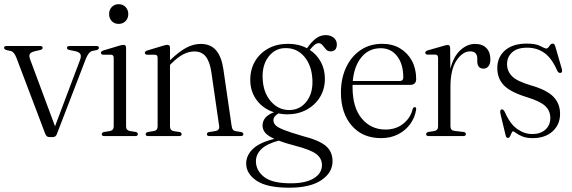

<svg xmlns="http://www.w3.org/2000/svg" viewBox="-28 -649 2727 916"><path d="M224.5 5H206.5Q194 5 187.5 -11.5L50.5 -373Q39.5 -401.5 24 -405.5L3 -410Q-8.5 -414 -8.5 -420.5Q-8.5 -429.5 2.5 -429.5H164Q175.5 -429.5 175.5 -420.5Q175.5 -413.5 164 -410.5L142 -405.5Q119 -400.5 114.2 -391.2Q109.5 -382 116 -365L234.5 -46.5L354 -363.5Q360.5 -381.5 355.2 -391.2Q350 -401 328.5 -405.5L302.5 -410.5Q291.5 -413.5 291.5 -420.5Q291.5 -429.5 304 -429.5H433Q444 -429.5 444 -420.5Q444 -413.5 432.5 -410L412.5 -406Q394 -401 381 -367L243.5 -10Q238 5 224.5 5Z M538 -535Q518 -535 505.2 -548.2Q492.5 -561.5 492.5 -582Q492.5 -602.5 505.5 -615.8Q518.5 -629 538 -629Q558.5 -629 571.2 -615.5Q584 -602 584 -582Q584 -561.5 571 -548.2Q558 -535 538 -535ZM573.5 -421.5V-45.5Q573.5 -27.5 591 -24L620 -19.5Q629.5 -17 629.5 -9Q629.5 0 618.5 0H468.5Q457.5 0 457.5 -9Q457.5 -16 467 -19L497 -24Q514.5 -27.5 514.5 -45.5V-373Q514.5 -386.5 503 -388H463Q453.5 -389.5 453.5 -397Q453.5 -404 464.5 -408L541 -431Q554.5 -435 561 -435Q573.5 -435 573.5 -421.5Z M783 -421.5V-361V-361.5Q827 -403.5 861 -421.5Q895 -439.5 929 -439.5Q977 -439.5 1003 -408.8Q1029 -378 1037.5 -320L1077 -48.5Q1078.5 -37.5 1082.5 -31.2Q1086.5 -25 1097.5 -23L1123.5 -19Q1133 -16 1133 -9Q1133 0 1121.5 0H970.5Q959 0 959 -9Q959 -16 969 -19L998.5 -23.5Q1021 -27.5 1017.5 -48L980 -307Q972.5 -356 953.2 -379.8Q934 -403.5 899 -403.5Q873.5 -403.5 847.8 -390.5Q822 -377.5 791.5 -348L783 -339.5V-45.5Q783 -27 800 -23.5L829.5 -19Q838.5 -16.5 838.5 -9Q838.5 0 827.5 0H678Q667 0 667 -9Q667 -16 676.5 -19L706.5 -24Q724 -27 724 -45.5V-373Q724 -386.5 712.5 -388H672.5Q663 -389.5 663 -397Q663 -404 674 -408L750.5 -431Q764 -435 770.5 -435Q783 -435 783 -421.5Z M1412.5 -1Q1493.5 19.5 1526 46.8Q1558.5 74 1558.5 120.5Q1558.5 174.5 1505.2 210.5Q1452 246.5 1352 246.5Q1245 246.5 1195.8 213Q1146.5 179.5 1146.5 131Q1146.5 93 1178 62Q1209.5 31 1281 13.5Q1248 -1.5 1236.2 -17Q1224.5 -32.5 1224.5 -50.5Q1224.5 -70 1237.2 -86.2Q1250 -102.5 1279 -113.5Q1227.5 -130 1196.8 -171.2Q1166 -212.5 1166 -268Q1166 -318 1188.8 -356.8Q1211.5 -395.5 1252.2 -417.8Q1293 -440 1347 -440Q1396.5 -440 1436.5 -419L1439 -422Q1458.5 -450 1479.5 -465.8Q1500.5 -481.5 1526 -481.5Q1549 -481.5 1564 -469Q1579 -456.5 1579 -437.5Q1579 -404 1548.5 -404Q1535 -404 1526.8 -413.8Q1518.5 -423.5 1510.8 -433.2Q1503 -443 1492.5 -443Q1482.5 -443 1472.5 -434.8Q1462.5 -426.5 1450 -411Q1483.5 -389 1502.8 -353.2Q1522 -317.5 1522 -273.5Q1522 -223.5 1498.2 -185.2Q1474.5 -147 1433.8 -125.2Q1393 -103.5 1342.5 -103.5Q1320.5 -103.5 1300.5 -108Q1276.5 -94 1276.5 -75.5Q1276.5 -62.5 1286.2 -52Q1296 -41.5 1325 -29.8Q1354 -18 1412.5 -1ZM1333 -419.5Q1284.5 -419 1253.5 -379Q1222.5 -339 1225 -277Q1227 -209 1263.5 -166.2Q1300 -123.5 1353.5 -124Q1403.5 -125 1434.2 -164.5Q1465 -204 1462.5 -266.5Q1460 -335.5 1424.5 -378Q1389 -420.5 1333 -419.5ZM1193 120Q1193 164.5 1231.8 195Q1270.5 225.5 1359 225.5Q1431 225.5 1469.5 201.5Q1508 177.5 1508 138.5Q1508 106.5 1480.8 85.8Q1453.5 65 1377.5 45.5Q1331.5 33.5 1301.5 22Q1244 37.5 1218.5 62.8Q1193 88 1193 120Z M1957.5 -272Q1957.5 -244 1928 -244H1654Q1654 -238.5 1654 -233Q1654 -136 1698 -83.5Q1742 -31 1811 -31Q1861.5 -31 1896.2 -59Q1931 -87 1941 -129.5Q1944.5 -138 1950.5 -138Q1958.5 -138 1957.5 -127Q1952 -89.5 1929.8 -58.2Q1907.5 -27 1871.8 -8.5Q1836 10 1790 10Q1702 10 1650.2 -49.5Q1598.5 -109 1598.5 -208Q1598.5 -274 1622.8 -326.5Q1647 -379 1691.5 -409.5Q1736 -440 1796 -440Q1844 -440 1880.2 -418.5Q1916.5 -397 1937 -359.2Q1957.5 -321.5 1957.5 -272ZM1788.5 -419Q1732 -419 1696.8 -376.5Q1661.5 -334 1655 -262.5H1878.5Q1896 -262.5 1896 -279.5Q1896 -343.5 1866.5 -381.2Q1837 -419 1788.5 -419Z M2119.5 -420.5 2120.5 -320Q2135.5 -379.5 2168.2 -409.5Q2201 -439.5 2238.5 -439.5Q2273.5 -439.5 2292.5 -419.8Q2311.5 -400 2311.5 -366Q2311.5 -344 2302.2 -332.8Q2293 -321.5 2279 -321.5Q2249.5 -321.5 2249 -356V-369Q2249 -404 2215 -404Q2179.5 -404 2150.2 -360.8Q2121 -317.5 2121 -234.5V-46Q2121 -27 2140 -24.5L2183.5 -19.5Q2194.5 -18 2194.5 -9Q2194.5 0 2183 0H2016.5Q2005 0 2005 -9Q2005 -16.5 2015.5 -19.5L2044.5 -24Q2062 -27.5 2062 -45V-373Q2062 -387 2050.5 -388.5H2010Q2001 -390 2001 -397.5Q2001 -404.5 2012 -408.5L2089 -430.5Q2102.5 -434.5 2108 -434.5Q2119 -434.5 2119.5 -420.5Z M2511.5 -9.5Q2551 -9.5 2574.2 -30.8Q2597.5 -52 2597.5 -86Q2597.5 -119.5 2574 -142.5Q2550.5 -165.5 2487 -185Q2407 -209.5 2375.8 -242.2Q2344.5 -275 2344.5 -324Q2344.5 -376.5 2381.5 -408.8Q2418.5 -441 2485 -441Q2529 -441 2550.2 -429.2Q2571.5 -417.5 2579 -417.5Q2585 -417.5 2592.8 -429.2Q2600.5 -441 2608.5 -441Q2617 -441 2621 -428.5L2651.5 -323Q2657 -305.5 2649 -302Q2638 -297.5 2630.5 -311.5Q2604.5 -371.5 2569.2 -396.5Q2534 -421.5 2487 -421.5Q2439.5 -421.5 2415.2 -399.2Q2391 -377 2391 -343Q2391 -309.5 2415.2 -285Q2439.5 -260.5 2507.5 -241Q2581.5 -219.5 2612.8 -186.8Q2644 -154 2644 -105.5Q2644 -55 2608.5 -22.5Q2573 10 2513 10Q2484 10 2464.5 2Q2445 -6 2434.2 -14.2Q2423.5 -22.5 2420 -22.5Q2416 -22.5 2412.8 -14.8Q2409.5 -7 2405.5 1Q2401.5 9 2395.5 9Q2387 9 2384.5 -2.5L2360.5 -102Q2355.5 -123 2363 -126.5Q2372.5 -130 2380 -115.5Q2405 -58 2439.2 -33.8Q2473.5 -9.5 2511.5 -9.5Z"/></svg>

Font: Fraunces 144pt Soft Light
Style: Regular
Weight: 300
Version: Version 1.000;[0bf87f6ff]